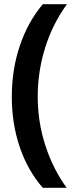

<svg xmlns="http://www.w3.org/2000/svg" viewBox="-20 -734 365 912"><path d="M296.9 158.2H183.1Q111.3 75.2 73.7 -35.6Q36.1 -146.5 36.1 -274.9Q36.1 -403.3 74 -516.1Q111.8 -628.9 183.1 -713.9H297.9Q230 -620.6 194.6 -507.8Q159.2 -395 159.2 -274.7Q159.2 -154.3 195.8 -42Q232.4 70.3 296.9 158.2Z"/></svg>

Font: Open Sans Hebrew Condensed
Style: Bold
Weight: 700
Width: 3
Foundry: Ascender Corporation, Yanek Iontef
Version: Version 2.001;PS 002.001;hotconv 1.0.70;makeotf.lib2.5.58329